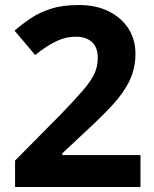

<svg xmlns="http://www.w3.org/2000/svg" viewBox="-20 -744 612 764"><path d="M539 0H40V-105L219 -286Q273 -342 306 -379.5Q339 -417 354 -447.5Q369 -478 369 -513Q369 -556 345.5 -577Q322 -598 282 -598Q241 -598 202 -579Q163 -560 120 -525L38 -622Q69 -649 103.5 -672Q138 -695 183.5 -709.5Q229 -724 293 -724Q363 -724 413.5 -698.5Q464 -673 491.5 -629.5Q519 -586 519 -531Q519 -472 495.5 -423Q472 -374 427.5 -326Q383 -278 320 -220L228 -134V-127H539Z"/></svg>

Font: Noto Sans Vithkuqi
Style: Bold
Weight: 700
Version: Version 1.001; ttfautohint (v1.8.4.7-5d5b)